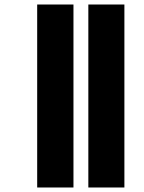

<svg xmlns="http://www.w3.org/2000/svg" viewBox="-20 -693 640 852"><path d="M372 139V-673H532V139ZM145 139V-673H306V139Z"/></svg>

Font: Noto Sans Telugu Condensed Black
Style: Regular
Weight: 900
Width: 3
Designer: Jelle Bosma - Monotype Design Team
Foundry: Monotype Imaging Inc.
Version: Version 2.005; ttfautohint (v1.8.4.7-5d5b)